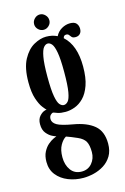

<svg xmlns="http://www.w3.org/2000/svg" viewBox="-134 -713 667 1023"><g transform="rotate(-15 199.0 -201.0)"><path d="M195 249Q150.5 249 111.8 233.5Q73 218 49.2 188.2Q25.5 158.5 25.5 116Q25.5 83.5 37 61.2Q48.5 39 64.2 25.5Q80 12 93.8 5.5Q107.5 -1 112 -2.5Q106.5 -3.5 90.2 -11.5Q74 -19.5 59.2 -37.5Q44.5 -55.5 44.5 -87Q44.5 -114.5 59 -130.8Q73.5 -147 88 -151Q95 -153.5 98.5 -153Q93.5 -157 79.8 -174.8Q66 -192.5 54.2 -227.8Q42.5 -263 42.5 -318.5Q42.5 -397.5 67.5 -443.8Q92.5 -490 128.2 -509.8Q164 -529.5 196 -529.5Q229.5 -529.5 257 -516Q268.5 -539.5 291 -552.5Q313.5 -565.5 337.5 -565.5Q362 -565.5 372.2 -553.5Q382.5 -541.5 382.5 -523.5Q382.5 -506 373 -496.2Q363.5 -486.5 348 -486.5Q333.5 -486.5 327.5 -493Q321.5 -499.5 317 -506Q312.5 -512.5 302 -512.5Q288 -512.5 285.5 -497Q346 -443 346 -325.5Q346 -263 331.5 -222Q317 -181 294 -157.8Q271 -134.5 244.5 -125Q218 -115.5 194 -115.5Q167 -115.5 150.5 -121.2Q134 -127 130.5 -128.5Q128.5 -129 128 -129Q121 -129 113.2 -121Q105.5 -113 105.5 -99Q105.5 -79 128.2 -65.5Q151 -52 214.5 -41Q288.5 -28.5 328.5 5Q368.5 38.5 368.5 106Q368.5 146.5 351.8 174Q335 201.5 308.8 218Q282.5 234.5 252.2 241.8Q222 249 195 249ZM194 -153Q206.5 -153 217.2 -164.8Q228 -176.5 234.5 -213Q241 -249.5 241 -323.5Q241 -394.5 234.5 -430.5Q228 -466.5 217.5 -479.2Q207 -492 195 -492Q183 -492 172.2 -479.2Q161.5 -466.5 154.8 -429.8Q148 -393 148 -321.5Q148 -248 154.8 -212Q161.5 -176 172.2 -164.5Q183 -153 194 -153ZM195 214Q230 214 251.5 188.5Q273 163 273 127.5Q273 89 261.8 69Q250.5 49 221 36Q206 29 188 22Q170 15 161 12Q143.5 21.5 128.8 47.2Q114 73 114 114Q114 156.5 135 185.2Q156 214 195 214ZM194.5 -568Q177.5 -568 164.8 -580.2Q152 -592.5 152 -609.5Q152 -627 164.8 -639.8Q177.5 -652.5 194.5 -652.5Q210.5 -652.5 223.2 -639.8Q236 -627 236 -609.5Q236 -592.5 223.2 -580.2Q210.5 -568 194.5 -568Z"/></g></svg>

Font: Imbue 10pt SemiBold
Style: Regular
Weight: 600
Designer: Tyler Finck
Foundry: Etcetera Type Company
Version: Version 1.102; ttfautohint (v1.8.3)